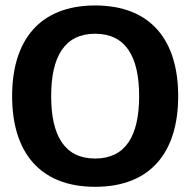

<svg xmlns="http://www.w3.org/2000/svg" viewBox="-20 -682 707 713"><path d="M333.3 11.7C541.7 11.7 641.7 -119.2 641.7 -325C641.7 -530.8 541.7 -661.7 333.3 -661.7C125.8 -661.7 25 -530.8 25 -325C25 -119.2 125.8 11.7 333.3 11.7ZM333.3 -93.3C220.8 -93.3 170 -176.7 170 -325C170 -473.3 220.8 -556.7 333.3 -556.7C445.8 -556.7 496.7 -473.3 496.7 -325C496.7 -176.7 445.8 -93.3 333.3 -93.3Z"/></svg>

Font: Familjen Grotesk
Style: Bold
Weight: 700
Designer: Anders Wikstroem, Jonas Baeckman, Matilda Gysing, Kristian Moeller
Foundry: Familjen STHLM AB
Version: Version 2.000